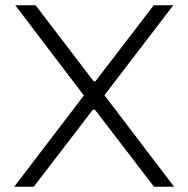

<svg xmlns="http://www.w3.org/2000/svg" viewBox="-20 -708 714 728"><path d="M34 0 298 -346 38 -688H115L335 -400H342L563 -688H637L376 -347L640 0H564L340 -292H332L108 0Z"/></svg>

Font: Saira Light
Style: Regular
Weight: 300
Designer: Hector Gatti with collaboration of the Omnibus-Type team
Foundry: Omnibus-Type
Version: Version 1.100; ttfautohint (v1.8.3)